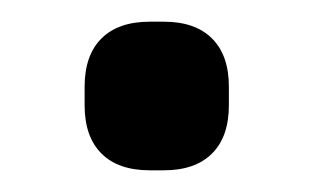

<svg xmlns="http://www.w3.org/2000/svg" viewBox="-20 -158 289 177"><path d="M131 -1H118Q89 -1 73.5 -16.5Q58 -32 58 -61V-78Q58 -107 73.5 -122.5Q89 -138 118 -138H131Q160 -138 175.5 -122.5Q191 -107 191 -78V-61Q191 -32 175.5 -16.5Q160 -1 131 -1Z"/></svg>

Font: Quicksand Variable Light
Style: Regular
Weight: 300
Designer: Andrew Paglinawan
Foundry: Andrew Paglinawan
Version: Version 3.004